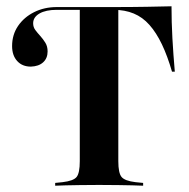

<svg xmlns="http://www.w3.org/2000/svg" viewBox="-20 -591 603 611"><path d="M286.3 -2.4Q258.9 -2.4 234.3 -2Q209.7 -1.6 189.5 -1.2Q169.4 -0.8 155.6 0V-8.9L179 -11.3Q213.7 -15.3 223.8 -27.8Q233.9 -40.3 233.9 -78.2V-201.6H356.5V-78.2Q356.5 -40.3 366.9 -27.8Q377.4 -15.3 411.3 -11.3L435.5 -8.9V0Q421.8 -0.8 401.6 -1.2Q381.5 -1.6 356.9 -2Q332.3 -2.4 304 -2.4H295.2ZM233.9 -559.7H160.5Q125.8 -559.7 105.6 -548Q85.5 -536.3 85.5 -516.9Q85.5 -504.8 92.3 -495.6Q99.2 -486.3 108.1 -476.6Q116.9 -466.9 124.2 -455.2Q131.5 -443.5 131.5 -427.4Q131.5 -405.6 117.3 -392.7Q103.2 -379.8 78.2 -379Q50.8 -379 34.7 -396.8Q18.5 -414.5 18.5 -444.4Q18.5 -480.6 37.5 -508.5Q56.5 -536.3 88.7 -552.4Q121 -568.5 160.5 -568.5Q171 -568.5 178.6 -568.5Q186.3 -568.5 194.4 -568.5Q202.4 -568.5 213.3 -568.5Q224.2 -568.5 241.1 -568.5H331.5Q400.8 -568.5 447.6 -569.4Q494.4 -570.2 525.8 -571Q525.8 -521.8 528.6 -469.8Q531.5 -417.7 536.3 -362.9H527.4Q512.9 -412.9 495.2 -450Q477.4 -487.1 455.6 -511.7Q433.9 -536.3 405.6 -548Q377.4 -559.7 341.9 -559.7ZM233.9 -201.6V-562.9H356.5V-201.6Z"/></svg>

Font: Playfair 144pt SemiCondensed
Style: Bold
Weight: 700
Width: 4
Designer: Claus Eggers Sørensen
Foundry: Claus Eggers Sørensen
Version: Version 2.203